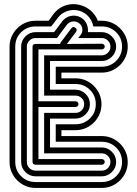

<svg xmlns="http://www.w3.org/2000/svg" viewBox="-20 -796 672 944"><path d="M155 128Q128 128 105 118Q82 108 64.5 90.5Q47 73 37 50Q27 27 27 0V-567Q27 -593 37 -616Q47 -639 64.5 -656.5Q82 -674 105 -684Q128 -694 155 -694H219L247 -732Q264 -752 286.5 -763Q309 -774 333 -775.5Q357 -777 381.5 -769Q406 -761 426 -744Q450 -723 461 -694H480Q507 -694 530 -684Q553 -674 570.5 -656.5Q588 -639 598 -616Q608 -593 608 -567Q608 -540 598 -517Q588 -494 570.5 -476.5Q553 -459 530 -449Q507 -439 480 -439H282V-411H351Q378 -411 401 -401Q424 -391 441.5 -373.5Q459 -356 469 -333Q479 -310 479 -284Q479 -257 469 -234Q459 -211 441.5 -193.5Q424 -176 401 -166Q378 -156 351 -156H282V-127H480Q507 -127 530 -117Q553 -107 570.5 -89.5Q588 -72 598 -49Q608 -26 608 0Q608 27 598 50Q588 73 570.5 90.5Q553 108 530 118Q507 128 480 128ZM232 -666H155Q113 -666 84 -637.5Q55 -609 55 -567V0Q55 42 84 70.5Q113 99 155 99H480Q522 99 551 70.5Q580 42 580 0Q580 -42 551 -70.5Q522 -99 480 -99H254V-185H351Q393 -185 422 -213.5Q451 -242 451 -284Q451 -326 422 -354.5Q393 -383 351 -383H254V-468H480Q522 -468 551 -496.5Q580 -525 580 -567Q580 -609 551 -637.5Q522 -666 480 -666H439Q433 -699 407 -723Q392 -736 373 -742Q354 -748 335 -746.5Q316 -745 298.5 -736.5Q281 -728 268 -713ZM155 71Q126 71 105 50Q84 29 84 0V-567Q84 -596 105 -617Q126 -638 155 -638H246L289 -695Q309 -717 337.5 -719Q366 -721 389 -702Q403 -689 408.5 -672Q414 -655 412 -638H480Q509 -638 530 -617Q551 -596 551 -567Q551 -538 530 -517Q509 -496 480 -496H226V-355H351Q380 -355 401 -334Q422 -313 422 -284Q422 -255 401 -234Q380 -213 351 -213H226V-71H480Q509 -71 530 -50Q551 -29 551 0Q551 29 530 50Q509 71 480 71ZM260 -609H155Q137 -609 124.5 -596.5Q112 -584 112 -567V0Q112 18 124.5 30.5Q137 43 155 43H480Q498 43 510.5 30.5Q523 18 523 0Q523 -17 510.5 -29.5Q498 -42 480 -42H197V-241H351Q369 -241 381.5 -253.5Q394 -266 394 -284Q394 -301 381.5 -313.5Q369 -326 351 -326H197V-524H480Q498 -524 510.5 -536.5Q523 -549 523 -567Q523 -584 510.5 -596.5Q498 -609 480 -609H365L374 -621Q386 -634 385 -652Q384 -670 370 -681Q356 -692 339 -690.5Q322 -689 310 -676ZM331 -657Q341 -669 352 -658Q357 -655 357 -649Q357 -643 353 -638L309 -580L480 -581Q486 -581 490.5 -577Q495 -573 495 -567Q495 -561 490.5 -557Q486 -553 480 -553H169V-298H351Q357 -298 361.5 -294Q366 -290 366 -284Q366 -278 361.5 -274Q357 -270 351 -270H169V-14H480Q486 -14 490.5 -10Q495 -6 495 0Q495 6 490.5 10Q486 14 480 14H157Q140 14 140 0V-567Q140 -574 144.5 -577Q149 -580 154 -580H276Q276 -585 279 -588Z"/></svg>

Font: Zschusch
Style: Regular
Weight: 400
Designer: Peter Wiegel
Foundry: Peter Wiegel